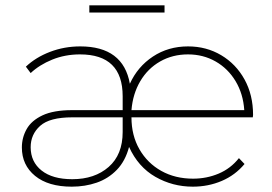

<svg xmlns="http://www.w3.org/2000/svg" viewBox="-20 -697 1021 720"><path d="M249 3Q161 3 111.5 -37.5Q62 -78 62 -144Q62 -181 80 -213Q98 -245 139.5 -264.5Q181 -284 251 -284H440V-336Q440 -493 280 -493Q224 -493 176 -473.5Q128 -454 95 -423L77 -447Q114 -482 167.5 -502.5Q221 -523 281 -523Q442 -523 467 -383Q496 -447 553.5 -485Q611 -523 685 -523Q754 -523 809.5 -490Q865 -457 897 -399Q929 -341 929 -266Q929 -261 928 -257H473Q473 -189 503 -137Q533 -85 585 -56Q637 -27 704 -27Q755 -27 800 -46Q845 -65 876 -104L897 -82Q862 -40 811.5 -18.5Q761 3 703 3Q627 3 562.5 -34Q498 -71 464 -146Q450 -93 418 -60Q386 -27 342.5 -12Q299 3 249 3ZM473 -284H896Q892 -345 863.5 -392.5Q835 -440 788.5 -466.5Q742 -493 685 -493Q627 -493 580.5 -466.5Q534 -440 506 -392.5Q478 -345 473 -284ZM440 -257H251Q166 -257 130.5 -225Q95 -193 95 -145Q95 -90 136 -57.5Q177 -25 251 -25Q335 -25 387.5 -71Q440 -117 440 -202ZM315 -650V-677H597V-650Z"/></svg>

Font: Montserrat ExtraLight
Style: Regular
Weight: 200
Designer: Julieta Ulanovsky
Foundry: Julieta Ulanovsky
Version: Version 9.000; ttfautohint (v1.8.4.7-5d5b)